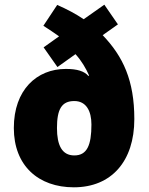

<svg xmlns="http://www.w3.org/2000/svg" viewBox="-20 -882 635 819"><path d="M224 -861 165 -772C188 -757 213 -741 232 -727L166 -680L225 -596L302 -651C329 -621 346 -591 360 -560L357 -558C340 -578 310 -588 261 -588C137 -588 39 -499 39 -336C39 -175 144 -83 295 -83C455 -83 553 -194 553 -374C553 -539 505 -641 418 -732L483 -778L425 -862L337 -800C303 -823 267 -842 224 -861ZM297 -451C348 -451 370 -408 370 -351C370 -262 351 -219 297 -219C244 -219 223 -263 223 -336C223 -416 243 -451 297 -451Z"/></svg>

Font: Noto Sans Kannada UI SemiCondensed Black
Style: Regular
Weight: 900
Width: 4
Designer: Jelle Bosma - Monotype Design Team
Foundry: Monotype Imaging Inc.
Version: Version 2.005